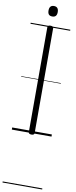

<svg xmlns="http://www.w3.org/2000/svg" viewBox="-168 -1244 711 1787"><g transform="rotate(10 187.5 -350.5)"><path d="M188 14Q173 14 166.5 9Q160 4 160 -5V-996Q160 -1006 167 -1010.5Q174 -1015 187 -1015Q201 -1015 208 -1010.5Q215 -1006 215 -996V-5Q215 4 208.5 9Q202 14 188 14ZM188 -1102Q165 -1102 154.5 -1114Q144 -1126 144 -1151Q144 -1176 155 -1188.5Q166 -1201 187 -1201Q209 -1201 220 -1188.5Q231 -1176 231 -1151Q231 -1126 220 -1114Q209 -1102 188 -1102ZM0 490H375V500H0ZM0 -20H375V0H0ZM0 -505H375V-500H0ZM0 -1010H375V-1000H0Z"/></g></svg>

Font: Playwrite ES Deco Guides
Style: Regular
Weight: 400
Designer: Veronika Burian, José Scaglione
Foundry: TypeTogether
Version: Version 1.003